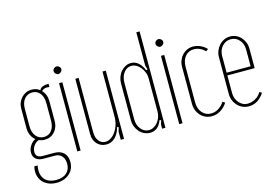

<svg xmlns="http://www.w3.org/2000/svg" viewBox="-108 -934 1960 1345"><g transform="rotate(-15 872.0 -262.0)"><path d="M152 175Q119 175 92.5 163.5Q66 152 49.5 131.5Q33 111 27.5 83Q22 55 30 23H54Q42 84 69 119.5Q96 155 155 155Q203 155 230 131Q257 107 257 65Q257 30 238.5 9Q220 -12 189 -12H105Q71 -12 51.5 -29Q32 -46 32 -75Q32 -101 47 -124.5Q62 -148 86 -160Q67 -175 56.5 -198.5Q46 -222 46 -248V-391Q46 -414 54 -434Q62 -454 76 -469Q90 -484 109 -492.5Q128 -501 150 -501Q184 -501 209 -481Q221 -510 276 -510V-486Q271 -487 267 -487.5Q263 -488 259 -488Q233 -488 219 -472Q250 -439 250 -391V-248Q250 -200 221.5 -169Q193 -138 149 -138Q126 -138 108 -147Q85 -139 70.5 -118.5Q56 -98 56 -73Q56 -32 106 -32H189Q233 -32 257.5 -8Q282 16 282 58Q282 110 245.5 142.5Q209 175 152 175ZM70 -256Q70 -212 92 -185Q114 -158 149 -158Q184 -158 205 -184.5Q226 -211 226 -256V-383Q226 -428 205 -454.5Q184 -481 149 -481Q114 -481 92 -454.5Q70 -428 70 -383Z M333 -586Q333 -597 341.5 -605Q350 -613 360 -613Q371 -613 380 -605Q389 -597 389 -586Q389 -575 380 -566.5Q371 -558 360 -558Q350 -558 341.5 -566.5Q333 -575 333 -586ZM372 -495V0H348V-495Z M661 -93Q649 -46 622 -20Q595 6 559 6Q518 6 492 -22Q466 -50 466 -93V-495H490V-101Q490 -62 508.5 -38Q527 -14 556 -14Q577 -14 596.5 -26.5Q616 -39 631 -60.5Q646 -82 654.5 -109.5Q663 -137 663 -167V-495H687V0H663V-60L672 -89Z M972 -59 961 -63Q936 6 875 6Q853 6 833 -3.5Q813 -13 798.5 -29.5Q784 -46 775.5 -67.5Q767 -89 767 -114V-381Q767 -405 775 -427Q783 -449 797.5 -465.5Q812 -482 830.5 -491.5Q849 -501 870 -501Q900 -501 923.5 -481Q947 -461 961 -424L972 -429L963 -458V-699H987V0H963V-30ZM963 -365Q963 -388 955 -408.5Q947 -429 934 -445.5Q921 -462 903.5 -471.5Q886 -481 868 -481Q835 -481 813 -452Q791 -423 791 -378V-114Q791 -72 814.5 -43Q838 -14 872 -14Q890 -14 906.5 -23Q923 -32 935.5 -47Q948 -62 955.5 -82Q963 -102 963 -124Z M1072 -586Q1072 -597 1080.5 -605Q1089 -613 1099 -613Q1110 -613 1119 -605Q1128 -597 1128 -586Q1128 -575 1119 -566.5Q1110 -558 1099 -558Q1089 -558 1080.5 -566.5Q1072 -575 1072 -586ZM1111 -495V0H1087V-495Z M1210 -381Q1210 -407 1218.5 -428.5Q1227 -450 1242 -466Q1257 -482 1277 -491Q1297 -500 1320 -500Q1347 -500 1373.5 -488Q1400 -476 1418 -456L1402 -444Q1385 -461 1364 -470.5Q1343 -480 1321 -480Q1282 -480 1258 -451.5Q1234 -423 1234 -377V-119Q1234 -72 1259 -43Q1284 -14 1323 -14Q1352 -14 1377.5 -30Q1403 -46 1420 -73L1437 -62Q1416 -30 1386.5 -12Q1357 6 1323 6Q1299 6 1278.5 -3Q1258 -12 1242.5 -28.5Q1227 -45 1218.5 -67Q1210 -89 1210 -114Z M1477 -381Q1477 -406 1486 -427.5Q1495 -449 1510 -465.5Q1525 -482 1545.5 -491.5Q1566 -501 1589 -501Q1612 -501 1632 -492Q1652 -483 1667 -466.5Q1682 -450 1690.5 -428.5Q1699 -407 1699 -381V-242H1501V-112Q1501 -92 1508 -74.5Q1515 -57 1526.5 -43.5Q1538 -30 1553.5 -22Q1569 -14 1587 -14Q1618 -14 1645.5 -30Q1673 -46 1687 -72L1704 -62Q1659 6 1592 6Q1568 6 1547 -3Q1526 -12 1510.5 -28.5Q1495 -45 1486 -67Q1477 -89 1477 -114ZM1675 -262V-383Q1675 -425 1650.5 -453Q1626 -481 1589 -481Q1552 -481 1526.5 -453Q1501 -425 1501 -383V-262Z"/></g></svg>

Font: Moniqa Thin Paragraph
Style: Regular
Weight: 100
Designer: Rajesh Rajput
Foundry: Rajesh Rajput
Version: Version 1.000